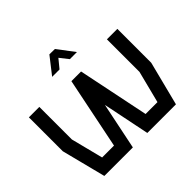

<svg xmlns="http://www.w3.org/2000/svg" viewBox="-207 -1170 1418 1418"><g transform="rotate(-45 502.0 -461.0)"><path d="M876 0H577L502 -368L426 0H128L40 -346V-700H149V-360L213 -108H337L451 -667H552L667 -108H791L855 -360V-700H964V-346ZM476 -922 533 -921 632 -790H558L505 -857L450 -790H373Z"/></g></svg>

Font: Turret Road ExtraBold
Style: Regular
Weight: 800
Designer: Noponies
Foundry: Noponies
Version: Version 1.001; ttfautohint (v1.8)